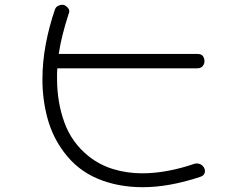

<svg xmlns="http://www.w3.org/2000/svg" viewBox="-20 -688 1040 801"><path d="M576 93Q472 93 387.5 57.5Q303 22 247 -53Q199 -117 178 -195Q157 -273 157 -356Q157 -430 171 -504Q185 -578 209 -648Q213 -659 222 -663.5Q231 -668 239 -668Q245 -668 248 -667Q269 -656 269 -641Q269 -635 266 -629Q252 -586 241.5 -544.5Q231 -503 225 -463H803Q820 -463 826.5 -454Q833 -445 833 -433Q833 -420 825 -411.5Q817 -403 803 -403H219Q218 -392 218 -381.5Q218 -371 218 -360Q218 -262 248.5 -177.5Q279 -93 350 -36Q397 1 454 18Q511 35 573 35Q626 35 681.5 24.5Q737 14 792 -5Q795 -6 801 -6Q816 -6 825.5 4Q835 14 835 25Q835 44 815 50Q685 93 576 93Z"/></svg>

Font: Hachi Maru Pop
Style: Regular
Weight: 400
Designer: Nontynet
Foundry: Nontynet
Version: Version 1.300